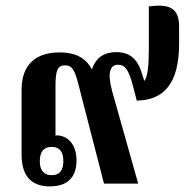

<svg xmlns="http://www.w3.org/2000/svg" viewBox="-20 -655 668 685"><path d="M158 10C223 10 253 -25 253 -82C253 -145 217 -172 182 -172L178 -171V-349C178 -404 186 -422 212 -422C237 -422 247 -404 259 -357L351 0H473L380 -330C362 -396 373 -424 401 -424C427 -424 438 -404 451 -361L468 -296C562 -298 619 -353 619 -500V-560C619 -627 584 -642 511 -632V-478C511 -418 506 -380 495 -366L484 -400C469 -446 441 -469 395 -469C355 -469 322 -452 308 -407C284 -453 243 -468 193 -468C112 -468 57 -429 57 -334V-103C57 -24 95 10 158 10ZM164 -30C135 -30 122 -49 122 -80C122 -112 135 -131 164 -131C194 -131 206 -112 206 -80C206 -49 194 -30 164 -30Z"/></svg>

Font: Noto Serif Thai Condensed
Style: Bold
Weight: 700
Width: 3
Designer: Monotype Design Team
Foundry: Monotype Imaging Inc.
Version: Version 2.002